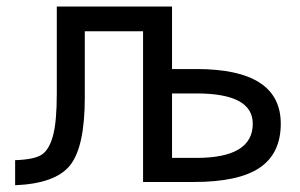

<svg xmlns="http://www.w3.org/2000/svg" viewBox="-20 -544 899 576"><path d="M496.1 -263.7V-70.3H569.3Q738.3 -70.3 738.3 -172.9Q738.3 -263.7 569.3 -263.7ZM150.4 -524.4H496.1V-336.9H569.3Q822.3 -336.9 822.3 -172.9Q822.3 -84 759.3 -41Q696.3 2 560.5 2H409.2V-450.2H234.4V-252Q234.4 -103.5 190.4 -48.3Q146.5 6.8 25.4 11.7V-63.5Q82 -65.4 104.5 -79.6Q127 -93.8 138.7 -135.7Q150.4 -177.7 150.4 -263.7Z"/></svg>

Font: irohakakuC Regular
Style: Regular
Weight: 400
Designer: [Source Han Sans]
Ryoko NISHIZUKA Ë•øÂ°öÊ∂ºÂ≠ê (kana & ideographs); Paul D. Hunt (Latin, Greek & Cyrillic); Wenlong ZHAN
Version: Version 1.001.20160904